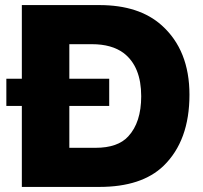

<svg xmlns="http://www.w3.org/2000/svg" viewBox="-20 -736 800 756"><path d="M66 -716H371Q528 -716 617 -636Q726 -538 726 -363Q726 -182 624 -83Q538 0 371 0H66V-319H5V-426H66ZM253 -562V-426H410V-319H253V-154H356Q444 -154 485 -199Q536 -254 536 -357Q536 -474 467 -527Q420 -562 342 -562Z"/></svg>

Font: Almarai ExtraBold
Style: Regular
Weight: 800
Designer: Boutros International 2019
Foundry: Created by Boutros International 2019
Version: Version 1.10